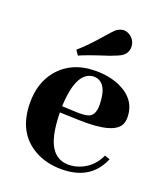

<svg xmlns="http://www.w3.org/2000/svg" viewBox="-122 -725 710 819"><g transform="rotate(20 232.5 -315.0)"><path d="M248 -409.2Q310.5 -407.2 311.5 -302.7Q311.5 -256.8 284.2 -246.1Q264.6 -239.3 225.6 -241.2L163.1 -244.1Q169.9 -406.2 248 -409.2ZM430.7 -100.6 407.2 -108.4Q379.9 -48.8 321.3 -27.3Q297.9 -18.6 273.4 -18.6Q195.3 -18.6 172.9 -118.2Q164.1 -159.2 163.1 -215.8L252.9 -212.9Q410.2 -208 435.5 -262.7Q441.4 -276.4 441.4 -293Q441.4 -376 356.4 -414.1Q308.6 -434.6 248 -434.6Q137.7 -434.6 76.2 -359.4Q29.3 -300.8 29.3 -213.9Q29.3 -72.3 135.7 -16.6Q186.5 9.8 251 9.8Q365.2 9.8 415 -70.3Q424.8 -85 430.7 -100.6ZM333 -539.1Q353.5 -554.7 354.5 -580.1Q354.5 -613.3 326.2 -630.9Q313.5 -638.7 299.8 -638.7Q284.2 -637.7 269.5 -627.9Q256.8 -618.2 216.8 -571.3Q178.7 -527.3 137.7 -491.2L152.3 -469.7Q180.7 -483.4 280.3 -515.6Q318.4 -529.3 333 -539.1Z"/></g></svg>

Font: Abhaya Libre ExtraBold
Style: Regular
Weight: 800
Designer: Pushpananda Ekanayake, Sol Matas, Pathum Egodawatta
Foundry: Mooniak
Version: Version 1.050 ; ttfautohint (v1.6)